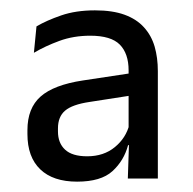

<svg xmlns="http://www.w3.org/2000/svg" viewBox="-20 -666 372 371"><path d="M285 -321H227L229.5 -396L228.5 -400.5V-502V-530Q228.5 -562.5 211.5 -579.8Q194.5 -597 154.5 -597Q122 -597 94.8 -587Q67.5 -577 45.5 -564L50.5 -615Q70 -626.5 98.2 -636.2Q126.5 -646 163.5 -646Q197.5 -646 220.8 -637.5Q244 -629 258.2 -613.2Q272.5 -597.5 278.8 -576Q285 -554.5 285 -528.5ZM129 -315Q82.5 -315 57.8 -338.8Q33 -362.5 33 -407V-414.5Q33 -457 58.5 -479.5Q84 -502 140 -510.5L236 -525L240 -482.5L153 -469Q119.5 -464 105.8 -452.2Q92 -440.5 92 -418V-412Q92 -389.5 105.8 -376.8Q119.5 -364 148.5 -364Q180.5 -364 202 -381.8Q223.5 -399.5 230 -425.5L238 -385.5H227.5Q219.5 -355.5 197.2 -335.2Q175 -315 129 -315Z"/></svg>

Font: Anek Malayalam
Style: Regular
Weight: 400
Version: Version 1.003